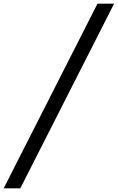

<svg xmlns="http://www.w3.org/2000/svg" viewBox="-47 -770 638 1040"><path d="M571 -750 63 250H-27L481 -750Z"/></svg>

Font: Arsenal
Style: Bold Italic
Weight: 700
Italic angle: -9.10001°
Designer: Andrij Shevchenko
Foundry: Stairsfor
Version: Version 2.001;PS 002.001;hotconv 1.0.88;makeotf.lib2.5.64775